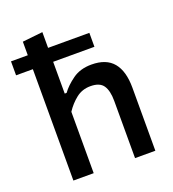

<svg xmlns="http://www.w3.org/2000/svg" viewBox="-147 -847 856 951"><g transform="rotate(-20 281.0 -372.0)"><path d="M77 0V-587H-11.5V-660.5H77V-732L184 -743.5V-660.5H401.5V-587H184V-419.5H194Q216.5 -451 257 -480.2Q297.5 -509.5 357 -509.5Q434.5 -509.5 471.8 -464.5Q509 -419.5 509 -332.5V0H402V-301.5Q402 -355.5 383.2 -383Q364.5 -410.5 315.5 -410.5Q272 -410.5 239.8 -385Q207.5 -359.5 184 -323.5V0Z"/></g></svg>

Font: Commissioner Medium
Style: Regular
Weight: 500
Designer: Kostas Bartsokas
Foundry: Kostas Bartsokas
Version: Version 1.000; ttfautohint (v1.8.3)